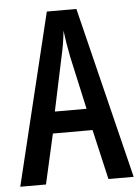

<svg xmlns="http://www.w3.org/2000/svg" viewBox="-52 -755 576 796"><g transform="rotate(-5 236.0 -357.0)"><path d="M367 0H472L296 -714H173L0 0H107L154 -208H319ZM253 -519 302 -298H170L217 -520C226 -558 232 -597 235 -629C239 -597 245 -559 253 -519Z"/></g></svg>

Font: Noto Sans Arabic UI XCn Md
Style: Regular
Weight: 500
Width: 2
Designer: Monotype Design Team, Nadine Chahine and Nizar Qandah
Foundry: Monotype Imaging Inc.
Version: Version 2.010